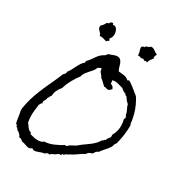

<svg xmlns="http://www.w3.org/2000/svg" viewBox="-315 -1512 1705 1838"><g transform="rotate(30 538.0 -593.0)"><path d="M1021.5 -545.9Q1021.5 -490.2 1014.2 -438Q1006.8 -385.7 993.2 -332Q980.5 -322.3 977.5 -307.6Q974.6 -293 967.8 -280.3Q961.9 -269.5 952.1 -257.3Q942.4 -245.1 930.7 -231.9Q918.9 -218.8 907.2 -205.1Q895.5 -191.4 887.7 -177.7Q858.4 -168 845.7 -135.7Q830.1 -129.9 813.5 -122.6Q796.9 -115.2 790 -97.7Q753.9 -79.1 722.2 -55.2Q690.4 -31.2 653.3 -13.7Q648.4 -8.8 642.1 -6.3Q635.7 -3.9 629.4 -1Q623 2 617.7 6.3Q612.3 10.7 611.3 17.6Q607.4 17.6 606 16.1Q604.5 14.6 599.6 13.7Q588.9 19.5 589.8 32.2Q585.9 30.3 579.1 30.3Q567.4 30.3 556.2 37.6Q544.9 44.9 537.1 52.7Q525.4 58.6 510.3 64.5Q495.1 70.3 488.3 84Q484.4 80.1 476.6 80.1Q467.8 80.1 458 85.4Q448.2 90.8 443.4 97.7Q429.7 97.7 417.5 102.1Q405.3 106.4 392.6 110.8Q379.9 115.2 367.7 119.1Q355.5 123 341.8 123Q334 123 330.1 119.1Q326.2 115.2 320.3 112.3Q315.4 116.2 303.2 121.1Q291 126 285.2 126Q274.4 126 264.2 123Q253.9 120.1 243.2 116.2L222.7 109.4Q212.9 106.4 201.2 105.5Q192.4 97.7 180.2 89.4Q168 81.1 156.2 84Q151.4 69.3 141.6 58.6Q131.8 47.9 119.1 39.1Q116.2 37.1 112.8 35.6Q109.4 34.2 107.4 32.2Q102.5 29.3 98.6 20.5Q94.7 11.7 89.8 11.7Q88.9 11.7 87.4 12.7Q85.9 13.7 85 13.7Q83 4.9 79.1 -3.4Q75.2 -11.7 65.4 -13.7Q57.6 -39.1 54.7 -64.5Q51.8 -89.8 46.9 -115.2Q44.9 -123 42.5 -134.3Q40 -145.5 40 -154.3Q40 -168.9 44.4 -189.5Q48.8 -210 51.8 -225.6Q63.5 -282.2 83 -335.4Q102.5 -388.7 125.5 -441.4Q148.4 -494.1 172.9 -545.9Q197.3 -597.7 218.8 -651.4Q222.7 -651.4 223.6 -653.3L226.6 -658.2Q228.5 -661.1 230 -663.1Q231.4 -665 236.3 -665V-668Q235.4 -673.8 238.8 -677.7Q242.2 -681.6 240.2 -690.4Q255.9 -708 266.6 -730Q277.3 -752 288.6 -773.4Q299.8 -794.9 312.5 -815.4Q325.2 -835.9 344.7 -850.6V-857.4Q343.8 -862.3 345.2 -867.7Q346.7 -873 351.6 -875Q369.1 -892.6 380.9 -910.2Q392.6 -927.7 404.8 -944.8Q417 -961.9 432.1 -977.1Q447.3 -992.2 470.7 -1004.9Q481.4 -1009.8 486.3 -1019.5Q491.2 -1029.3 499 -1033.2Q502.9 -1035.2 507.3 -1035.6Q511.7 -1036.1 515.6 -1038.1Q532.2 -1043 548.8 -1050.3Q565.4 -1057.6 584 -1057.6Q607.4 -1057.6 619.6 -1044.4Q631.8 -1031.2 639.2 -1012.7Q646.5 -994.1 651.4 -973.6Q656.2 -953.1 667 -938.5Q696.3 -936.5 726.6 -932.1Q756.8 -927.7 779.3 -907.2Q781.2 -906.2 784.2 -906.2Q789.1 -906.2 789.1 -910.2Q789.1 -914.1 793.9 -914.1H796.9Q826.2 -896.5 853 -875.5Q879.9 -854.5 906.2 -832Q911.1 -828.1 916.5 -824.7Q921.9 -821.3 925.8 -816.4Q930.7 -810.5 935.1 -802.7Q939.5 -794.9 943.4 -789.1Q992.2 -704.1 1008.8 -606.4Q1010.7 -595.7 1012.2 -585.9Q1013.7 -576.2 1013.7 -567.4Q1013.7 -558.6 1017.6 -556.2Q1021.5 -553.7 1021.5 -545.9ZM946.3 -496.1Q946.3 -535.2 936.5 -571.3Q941.4 -573.2 942.9 -577.6Q944.3 -582 944.3 -586.9V-591.8L932.6 -613.3Q931.6 -627 927.2 -638.7Q922.9 -650.4 917 -662.1Q911.1 -673.8 905.8 -685.5Q900.4 -697.3 898.4 -710.9Q882.8 -722.7 870.6 -737.8Q858.4 -752.9 848.6 -769.5Q841.8 -772.5 835.9 -773.4Q830.1 -774.4 832 -784.2Q814.5 -789.1 800.3 -798.3Q786.1 -807.6 772.5 -819.3Q750 -824.2 728 -831.5Q706.1 -838.9 683.6 -838.9Q668 -838.9 653.3 -833Q658.2 -825.2 658.2 -815.9Q658.2 -806.6 660.2 -797.9Q691.4 -790 698.2 -759.8Q693.4 -756.8 689.5 -752.4Q685.5 -748 682.1 -744.6Q678.7 -741.2 673.8 -738.3Q668.9 -735.4 662.1 -735.4Q648.4 -735.4 641.1 -740.2Q633.8 -745.1 618.2 -742.2Q601.6 -756.8 585.9 -772.9Q570.3 -789.1 550.8 -801.8Q547.9 -811.5 541.5 -819.3Q535.2 -827.1 528.8 -834.5Q522.5 -841.8 517.1 -850.1Q511.7 -858.4 511.7 -869.1Q511.7 -876 512.7 -878.9Q506.8 -880.9 503.9 -880.9Q496.1 -880.9 489.3 -875.5Q482.4 -870.1 473.6 -868.2Q465.8 -844.7 451.2 -827.1Q436.5 -809.6 420.9 -793Q405.3 -776.4 392.1 -758.3Q378.9 -740.2 373 -713.9Q341.8 -674.8 315.4 -625.5Q289.1 -576.2 275.4 -529.3Q252.9 -503.9 240.2 -475.6Q227.5 -447.3 225.6 -413.1Q220.7 -410.2 217.8 -405.3L208 -385.7Q206.1 -380.9 201.2 -377.9V-373Q201.2 -365.2 198.2 -358.9Q195.3 -352.5 191.9 -346.7Q188.5 -340.8 185.5 -335.4Q182.6 -330.1 182.6 -323.2Q182.6 -315.4 186.5 -307.6Q175.8 -305.7 172.4 -296.4Q168.9 -287.1 163.1 -280.3Q159.2 -249 155.3 -216.8Q151.4 -184.6 151.4 -153.3Q151.4 -117.2 159.2 -80.1Q168 -71.3 174.8 -60.5Q181.6 -49.8 189 -40Q196.3 -30.3 205.1 -22.9Q213.9 -15.6 228.5 -13.7Q228.5 -6.8 231.4 -3.9Q234.4 -1 236.3 3.9Q256.8 10.7 279.3 15.1Q301.8 19.5 324.2 19.5Q339.8 19.5 356 15.6Q372.1 11.7 382.8 0Q432.6 -2 481.9 -23.4Q531.2 -44.9 572.3 -70.3H592.8Q603.5 -85 619.1 -94.2Q634.8 -103.5 651.4 -111.3Q654.3 -113.3 659.2 -115.2Q664.1 -117.2 667 -119.1Q677.7 -127 689 -136.7Q700.2 -146.5 711.9 -155.3Q731.4 -169.9 752 -183.6Q772.5 -197.3 791.5 -212.9Q810.5 -228.5 827.6 -246.6Q844.7 -264.6 856.4 -287.1Q862.3 -287.1 865.7 -290.5Q869.1 -293.9 871.6 -297.9Q874 -301.8 877.4 -304.7Q880.9 -307.6 887.7 -307.6Q887.7 -316.4 891.1 -322.8Q894.5 -329.1 898.9 -334.5Q903.3 -339.8 907.7 -344.7Q912.1 -349.6 916 -357.4V-384.8Q931.6 -410.2 939 -438.5Q946.3 -466.8 946.3 -496.1ZM454.1 -1225.6Q454.1 -1210 448.7 -1194.8Q443.4 -1179.7 432.6 -1168.9Q432.6 -1168 432.1 -1167Q431.6 -1166 431.6 -1165Q431.6 -1160.2 436.5 -1157.7Q441.4 -1155.3 440.4 -1150.4V-1148.4Q435.5 -1140.6 427.7 -1138.7Q419.9 -1136.7 418.9 -1127Q402.3 -1130.9 387.2 -1136.7Q372.1 -1142.6 354.5 -1142.6H346.7Q342.8 -1142.6 337.9 -1140.6Q336.9 -1154.3 330.1 -1163.1Q323.2 -1171.9 314.9 -1179.7Q306.6 -1187.5 300.3 -1195.8Q293.9 -1204.1 293.9 -1216.8Q293.9 -1222.7 295.9 -1232.4Q309.6 -1243.2 318.8 -1256.3Q328.1 -1269.5 335 -1285.2H337.9Q350.6 -1285.2 355.5 -1293Q360.4 -1300.8 366.2 -1308.6Q371.1 -1309.6 375 -1311Q378.9 -1312.5 383.8 -1312.5Q389.6 -1312.5 391.6 -1308.1Q393.6 -1303.7 393.6 -1298.8Q399.4 -1296.9 402.3 -1296.9Q405.3 -1296.9 408.7 -1297.9Q412.1 -1298.8 415 -1298.8Q435.5 -1289.1 444.8 -1268.1Q454.1 -1247.1 454.1 -1225.6ZM902.3 -1259.8Q898.4 -1252 894.5 -1244.6Q890.6 -1237.3 890.6 -1228.5Q890.6 -1219.7 894.5 -1214.8Q883.8 -1197.3 872.6 -1184.1Q861.3 -1170.9 857.4 -1148.4Q852.5 -1150.4 849.1 -1152.3Q845.7 -1154.3 840.8 -1154.3Q835.9 -1154.3 832.5 -1152.3Q829.1 -1150.4 825.2 -1148.4Q821.3 -1152.3 816.9 -1155.8Q812.5 -1159.2 807.6 -1162.1Q803.7 -1160.2 800.3 -1158.2Q796.9 -1156.2 792 -1156.2Q783.2 -1156.2 774.9 -1160.2Q766.6 -1164.1 757.8 -1164.1Q755.9 -1164.1 748 -1162.1Q748 -1164.1 748.5 -1166.5Q749 -1168.9 749 -1170.9Q749 -1190.4 741.7 -1208.5Q734.4 -1226.6 734.4 -1247.1V-1250Q739.3 -1252 743.7 -1257.3Q748 -1262.7 753.9 -1262.7Q758.8 -1262.7 761.7 -1259.8Q763.7 -1268.6 768.6 -1272.5Q773.4 -1276.4 779.3 -1278.8Q785.2 -1281.2 791.5 -1282.7Q797.9 -1284.2 803.7 -1288.1Q807.6 -1291 809.1 -1293Q810.5 -1294.9 812 -1296.4Q813.5 -1297.9 815.9 -1298.3Q818.4 -1298.8 825.2 -1298.8Q835.9 -1298.8 845.7 -1293.9Q855.5 -1289.1 864.3 -1282.2L882.8 -1269.5Q892.6 -1263.7 902.3 -1259.8Z"/></g></svg>

Font: Rock Salt
Style: Regular
Weight: 400
Version: Version 1.001